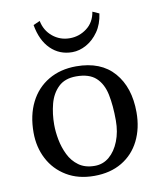

<svg xmlns="http://www.w3.org/2000/svg" viewBox="-79 -748 689 822"><g transform="rotate(-10 265.0 -337.0)"><path d="M40.5 -217.3Q40.5 -292.5 68.4 -348.1Q96.2 -403.8 148.2 -434.6Q200.2 -465.3 269 -465.3Q376.5 -465.3 433.1 -400.1Q489.7 -335 489.7 -226.6Q489.7 -157.7 462.9 -103.8Q436 -49.8 385.5 -19.8Q335 10.3 265.1 10.3Q195.3 10.3 144.8 -20.3Q94.2 -50.8 67.4 -102.3Q40.5 -153.8 40.5 -217.3ZM261.7 -422.9Q212.4 -422.9 184.1 -395.5Q155.8 -368.2 144.5 -325.2Q133.3 -282.2 133.3 -235.4Q133.3 -204.6 139.9 -169.7Q146.5 -134.8 161.9 -103.3Q177.2 -71.8 204.8 -51.8Q232.4 -31.7 274.4 -31.7Q310.5 -31.7 337.6 -54.7Q364.7 -77.6 380.6 -117.7Q396.5 -157.7 396.5 -207.5Q396.5 -272.5 386.5 -320.8Q376.5 -369.1 347.2 -396Q317.9 -422.9 261.7 -422.9ZM149.4 -683.6Q157.7 -641.1 189.7 -614.7Q221.7 -588.4 264.2 -588.4Q305.2 -588.4 338.1 -613.3Q371.1 -638.2 378.4 -683.6L406.7 -670.9Q400.4 -625 378.2 -593.3Q356 -561.5 325.7 -544.7Q295.4 -527.8 264.2 -527.8Q208.5 -527.8 170.4 -565.4Q132.3 -603 120.6 -670.9Z"/></g></svg>

Font: Kurinto Seri
Style: Regular
Weight: 400
Designer: Kurinto was developed by Clint Goss from a range of fonts that are compatible with the SIL Open Font License Version 1.1
Foundry: Clinton F. Goss
Version: Version 2.196; July 25, 2020